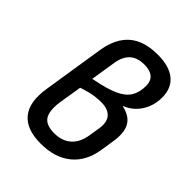

<svg xmlns="http://www.w3.org/2000/svg" viewBox="-201 -807 931 931"><g transform="rotate(45 265.0 -341.5)"><path d="M238 12Q140 12 97.5 -40Q55 -92 71 -195L121 -514Q136 -605 188.5 -650Q241 -695 335 -695Q414 -695 455.5 -661Q497 -627 497 -563Q497 -507 469 -463Q441 -419 391 -399V-398Q448 -386 469 -348Q490 -310 478 -240L468 -176Q454 -85 394.5 -36.5Q335 12 238 12ZM249 -70Q302 -70 335 -99Q368 -128 377 -183L387 -246Q393 -291 371.5 -314.5Q350 -338 305 -338Q287 -338 267.5 -336Q248 -334 226.5 -328.5Q205 -323 182 -315L162 -192Q154 -127 174 -98.5Q194 -70 249 -70ZM193 -387 206 -390Q279 -404 322 -423.5Q365 -443 383.5 -473Q402 -503 402 -547Q402 -581 382 -598Q362 -615 323 -615Q276 -615 249 -591Q222 -567 214 -519Z"/></g></svg>

Font: Sofia Sans Medium
Style: Italic
Weight: 500
Italic angle: -9°
Version: Version 4.101